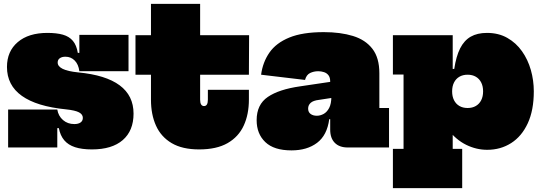

<svg xmlns="http://www.w3.org/2000/svg" viewBox="-20 -762 2797 992"><path d="M455 10Q403 10 367.8 -1.5Q332.5 -13 312 -37.2Q291.5 -61.5 284 -100H261L276 -196Q281.5 -162.5 305.5 -141.8Q329.5 -121 364 -121Q384.5 -121 396.2 -129.2Q408 -137.5 408 -153Q408 -171 388.2 -181.5Q368.5 -192 321 -197Q169.5 -212 92.8 -266.8Q16 -321.5 16 -416Q16 -497 71.8 -544.5Q127.5 -592 225 -592Q272.5 -592 305 -582.8Q337.5 -573.5 356.5 -551Q375.5 -528.5 382 -489H405L390 -394Q385.5 -429.5 366 -449.2Q346.5 -469 318 -469Q300 -469 289 -461.2Q278 -453.5 278 -439Q278 -419 304 -406.2Q330 -393.5 383 -388Q526.5 -374.5 598.2 -321.2Q670 -268 670 -175Q670 -86.5 614.2 -38.2Q558.5 10 455 10ZM22 0V-196H276V0ZM390 -394V-582H644V-394Z M1014 -247Q1014 -230.5 1019.2 -222.2Q1024.5 -214 1034 -214Q1044 -214 1049 -222.2Q1054 -230.5 1054 -247V-298H1266V-248Q1266 -171 1239.2 -113Q1212.5 -55 1155.8 -22.5Q1099 10 1009 10Q922 10 867 -22.5Q812 -55 786 -112.8Q760 -170.5 760 -247V-376H680V-580H760V-742H1014V-580H1267L1266 -376H1014Z M1777 0Q1733.5 0 1709.8 -24Q1686 -48 1686 -92V-187L1700 -207L1692 -263L1686 -289V-341Q1686 -361.5 1677.2 -373Q1668.5 -384.5 1654.2 -389.2Q1640 -394 1624 -394Q1601.5 -394 1582.2 -384.8Q1563 -375.5 1556 -349L1329 -376Q1337.5 -440.5 1372 -490.2Q1406.5 -540 1474.8 -568Q1543 -596 1653 -596Q1739 -596 1803.5 -576.2Q1868 -556.5 1904 -510Q1940 -463.5 1940 -384V-204H1990V0ZM1486 15Q1395.5 15 1350.8 -27.8Q1306 -70.5 1306 -141Q1306 -222 1363.8 -261.2Q1421.5 -300.5 1531 -316L1713 -343V-259L1628 -246Q1598 -242.5 1585 -230.5Q1572 -218.5 1572 -201Q1572 -183 1584.5 -173.5Q1597 -164 1617 -164Q1634.5 -164 1651.8 -173.2Q1669 -182.5 1680.5 -204Q1692 -225.5 1692 -263L1715 -146H1681Q1670 -63 1618.2 -24Q1566.5 15 1486 15Z M2010 210V7H2065V-377H2010V-580H2319V-353L2316 -300V-273L2319 -161V7H2368V210ZM2497 12Q2441 12 2388.5 -13.8Q2336 -39.5 2292.5 -95.5Q2249 -151.5 2220 -242L2316 -290Q2316 -263.5 2325.8 -244.2Q2335.5 -225 2353.5 -214.5Q2371.5 -204 2396 -204Q2420.5 -204 2438.5 -214.5Q2456.5 -225 2466.2 -244.2Q2476 -263.5 2476 -290Q2476 -316.5 2466.2 -335.8Q2456.5 -355 2438.5 -365.5Q2420.5 -376 2396 -376Q2371.5 -376 2353.5 -365.5Q2335.5 -355 2325.8 -335.8Q2316 -316.5 2316 -290L2303 -406H2327Q2336.5 -470.5 2357.2 -511.8Q2378 -553 2412 -572.5Q2446 -592 2496 -592Q2556 -592 2601.2 -566.2Q2646.5 -540.5 2677 -497.2Q2707.5 -454 2722.8 -400.2Q2738 -346.5 2738 -290Q2738 -192.5 2706.8 -125Q2675.5 -57.5 2621 -22.8Q2566.5 12 2497 12Z"/></svg>

Font: Hepta Slab Black
Style: Regular
Weight: 900
Designer: Michael LaGattuta
Foundry: Michael LaGattuta
Version: Version 1.102